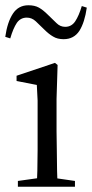

<svg xmlns="http://www.w3.org/2000/svg" viewBox="-33 -710 350 730"><path d="M35 0H252V-22L155 -36H135L35 -22ZM106 0H186Q185 -23 184 -61Q183 -99 183 -140Q182 -180 182 -211V-334L186 -463L176 -471L30 -422V-402L107 -387Q109 -357 110 -328Q110 -299 110 -258V-211Q110 -180 110 -140Q109 -99 109 -61Q108 -23 106 0ZM-13 -570 6 -564Q17 -602 31 -623Q45 -643 69 -643Q88 -643 103 -629Q118 -615 135 -598Q153 -580 169 -571Q185 -561 209 -561Q248 -561 269 -593Q289 -625 297 -681L278 -687Q267 -650 253 -629Q239 -608 215 -608Q196 -608 182 -622Q167 -636 149 -654Q131 -672 115 -681Q99 -690 75 -690Q37 -690 16 -658Q-5 -626 -13 -570Z"/></svg>

Font: Source Serif 4 48pt
Style: Regular
Weight: 400
Designer: Frank Grie√ühammer
Foundry: Adobe Systems Incorporated
Version: Version 4.004;hotconv 1.0.116;makeotfexe 2.5.65601